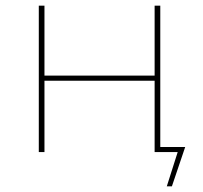

<svg xmlns="http://www.w3.org/2000/svg" viewBox="-20 -537 718 678"><path d="M117 -517H137V-270H526V-517H546V0H526V-252H137V0H117ZM610 -8 622 0H526V-18H634L587 121H569Z"/></svg>

Font: iiserrat Thin
Style: Regular
Weight: 100
Designer: Akira Ohta
Foundry: Akira Ohta
Version: Version 1.200;Glyphs 3.3.1 (3343)